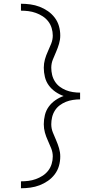

<svg xmlns="http://www.w3.org/2000/svg" viewBox="-20 -853 540 1026"><path d="M92 153V116Q112 116 132 113.5Q152 111 171.5 104Q191 97 208 86Q225 75 237.5 59Q250 43 256 23Q262 3 262 -17Q262 -39 253.5 -60.5Q245 -82 235.5 -102.5Q226 -123 220 -144.5Q214 -166 214 -189Q214 -214 220 -238.5Q226 -263 240.5 -283Q255 -303 276 -317.5Q297 -332 320 -340Q297 -348 276 -362.5Q255 -377 240.5 -397Q226 -417 220 -441.5Q214 -466 214 -491Q214 -514 220 -535.5Q226 -557 235.5 -577.5Q245 -598 253.5 -619.5Q262 -641 262 -663Q262 -683 256 -703Q250 -723 237.5 -739Q225 -755 208 -766Q191 -777 171.5 -784Q152 -791 132 -793.5Q112 -796 92 -796V-833Q117 -833 142.5 -829.5Q168 -826 191.5 -817Q215 -808 236 -793.5Q257 -779 272.5 -758.5Q288 -738 295 -713.5Q302 -689 302 -663Q302 -641 295.5 -619Q289 -597 280 -576.5Q271 -556 262.5 -535Q254 -514 254 -491Q254 -472 258.5 -453Q263 -434 273.5 -417.5Q284 -401 299.5 -389.5Q315 -378 332.5 -371Q350 -364 369.5 -361Q389 -358 408 -358V-352V-322Q389 -322 369.5 -319Q350 -316 332.5 -309Q315 -302 299.5 -290.5Q284 -279 273.5 -262.5Q263 -246 258.5 -227Q254 -208 254 -189Q254 -166 262.5 -145Q271 -124 280 -103.5Q289 -83 295.5 -61Q302 -39 302 -17Q302 9 295 33.5Q288 58 272.5 78.5Q257 99 236 113.5Q215 128 191.5 137Q168 146 142.5 149.5Q117 153 92 153Z"/></svg>

Font: Iosevka Slab Extralight
Style: Regular
Weight: 200
Monospace: yes
Designer: Belleve Invis
Foundry: Belleve Invis
Version: Version 11.1.1; ttfautohint (v1.8.3)